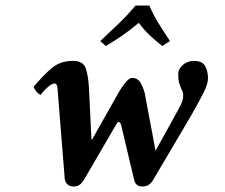

<svg xmlns="http://www.w3.org/2000/svg" viewBox="-20 -665 818 697"><path d="M102 -350Q140 -395 170 -419.5Q200 -444 246 -444Q283 -444 292 -415Q301 -386 303 -344L312 -159L314 -158L410 -328Q415 -337 423.5 -349.5Q432 -362 441.5 -372Q451 -382 460 -382Q482 -382 492.5 -360.5Q503 -339 506 -324Q506 -324 510 -301.5Q514 -279 520.5 -245.5Q527 -212 533.5 -177.5Q540 -143 544 -121L546 -120L626 -265Q638 -287 641.5 -297Q645 -307 645 -317Q645 -329 640.5 -338Q636 -347 631.5 -360Q627 -373 627 -396Q627 -415 644 -429.5Q661 -444 684 -444Q714 -444 724.5 -425.5Q735 -407 735 -381Q735 -361 720 -330.5Q705 -300 673 -244L536 -12Q522 12 498 12Q483 12 476 5Q469 -2 467 -12L420 -210Q417 -222 411 -222Q406 -222 400 -210L287 -16Q278 -1 269.5 5.5Q261 12 247 12Q232 12 224 3.5Q216 -5 215 -16L189 -341Q188 -362 178 -362Q168 -362 152.5 -348Q137 -334 127 -320Q108 -332 102 -350ZM522 -645Q537 -610 557 -578Q577 -546 597 -516L569 -498Q544 -518 524 -536.5Q504 -555 484 -582Q450 -554 424 -536Q398 -518 364 -498L344 -516Q376 -546 410 -578.5Q444 -611 472 -645Z"/></svg>

Font: Libertinus Serif Semibold Italic
Style: Regular
Weight: 600
Italic angle: -11.5°
Designer: Philipp H. Poll, Khaled Hosny
Foundry: Caleb Maclennan
Version: Version 7.051;RELEASE